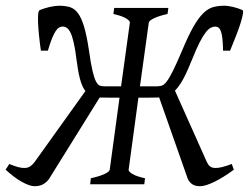

<svg xmlns="http://www.w3.org/2000/svg" viewBox="-47 -643 869 670"><path d="M769 -50.8Q750.5 -37.1 733.2 -26.4Q715.8 -15.6 700.7 -8.3Q685.5 -1 673.1 2.9Q660.6 6.8 651.9 6.8Q632.8 6.8 622.6 -1Q612.3 -8.8 607.9 -20L508.3 -303.2Q506.8 -302.7 504.9 -302.7H502Q488.8 -302.2 470.2 -302.2H436L401.9 -50.8Q400.9 -44.9 414.3 -36.4Q427.7 -27.8 459 -21L456.5 0H267.6L270 -21Q300.8 -27.8 317.9 -35.9Q335 -43.9 335.9 -50.8L370.1 -302.2H336.4Q318.4 -302.2 304.7 -302.7H300.8L125 -20Q117.7 -8.8 105.2 -1Q92.8 6.8 73.7 6.8Q56.6 6.8 29.5 -8.3Q2.4 -23.4 -27.3 -50.8L-14.6 -70.8Q3.9 -63 17.3 -59.6Q30.8 -56.2 41 -56.9Q51.3 -57.6 58.8 -62.7Q66.4 -67.9 73.7 -77.6L251 -325.2Q239.3 -340.3 232.2 -367.2Q225.1 -394 219.7 -437Q215.3 -472.7 210.2 -494.6Q205.1 -516.6 199 -529.1Q192.9 -541.5 186 -545.9Q179.2 -550.3 171.9 -550.3Q165 -550.3 159.2 -546.9Q153.3 -543.5 147.2 -534.4Q141.1 -525.4 134.5 -509Q127.9 -492.7 120.1 -466.3H95.7Q91.8 -492.7 89.4 -517.3Q86.9 -542 85.9 -561.5Q85 -581.1 86.2 -593.5Q87.4 -606 91.8 -607.9Q99.1 -610.8 108.2 -613.8Q117.2 -616.7 126.2 -618.7Q135.3 -620.6 143.8 -621.8Q152.3 -623 158.7 -623Q180.7 -623 196.8 -618.2Q212.9 -613.3 225.1 -596.9Q237.3 -580.6 246.6 -549.3Q255.9 -518.1 263.7 -465.3Q270 -420.4 275.9 -395.5Q281.7 -370.6 288.1 -358.6Q294.4 -346.7 301.5 -344.2Q308.6 -341.8 318.4 -341.8H375.5L406.2 -564Q407.2 -569.8 393.3 -578.6Q379.4 -587.4 348.6 -594.2L351.6 -615.2H540.5L537.6 -594.2Q506.8 -587.4 490 -579.1Q473.1 -570.8 472.2 -564L441.4 -341.8H500Q509.8 -341.8 517.6 -344.2Q525.4 -346.7 534.7 -358.6Q543.9 -370.6 556.4 -395.5Q568.8 -420.4 587.9 -465.3Q609.9 -518.1 627.7 -549.3Q645.5 -580.6 662.4 -596.9Q679.2 -613.3 696.8 -618.2Q714.4 -623 735.8 -623Q742.2 -623 750.2 -621.8Q758.3 -620.6 766.8 -618.7Q775.4 -616.7 783.7 -613.8Q792 -610.8 798.8 -607.9Q802.7 -606 800.5 -593.5Q798.3 -581.1 792.2 -561.5Q786.1 -542 776.4 -517.3Q766.6 -492.7 755.9 -466.3H731.4Q731 -492.7 729 -509Q727.1 -525.4 723.6 -534.4Q720.2 -543.5 715.1 -546.9Q710 -550.3 703.6 -550.3Q696.3 -550.3 688 -545.9Q679.7 -541.5 670.2 -529.1Q660.6 -516.6 649.4 -494.6Q638.2 -472.7 624 -437Q607.4 -395.5 593.3 -368.9Q579.1 -342.3 563.5 -326.7L674.8 -77.6Q679.2 -67.9 685.5 -62.7Q691.9 -57.6 701.9 -56.9Q711.9 -56.2 726.6 -59.6Q741.2 -63 761.7 -70.8Z"/></svg>

Font: Gentium Plus Cyr
Style: Italic
Weight: 400
Italic angle: -8°
Designer: J. Victor Gaultney, Annie Olsen, Iska Routamaa, Becca Hirsbrunner
Foundry: SIL International
Version: Version 5.000